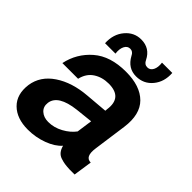

<svg xmlns="http://www.w3.org/2000/svg" viewBox="-207 -848 977 977"><g transform="rotate(45 281.5 -359.5)"><path d="M124 -582Q121 -644 155.5 -685Q190 -726 241 -726Q304 -726 332 -669Q342 -647 363 -647Q383 -647 393 -666.5Q403 -686 399 -717H473Q477 -656 443 -615Q409 -574 355 -574Q296 -574 265 -631Q255 -653 235 -653Q215 -653 205 -633Q195 -613 199 -582ZM157 7Q77 7 33 -36.5Q-11 -80 -1 -156Q10 -230 78.5 -276Q147 -322 250 -330L368 -340L369 -352Q383 -450 283 -450Q236 -450 201 -427Q166 -404 155 -357H42Q60 -442 125 -498.5Q190 -555 302 -555Q405 -555 456.5 -503.5Q508 -452 494 -350Q488 -311 479.5 -246Q471 -181 469 -170Q459 -101 502 -101L487 0H451Q429 -1 415.5 -3Q402 -5 385 -10.5Q368 -16 357.5 -29Q347 -42 342 -62Q315 -31 264 -12Q213 7 157 7ZM203 -94Q244 -94 282.5 -115Q321 -136 343 -166L355 -251L262 -241Q142 -227 133 -162Q129 -131 149.5 -112.5Q170 -94 203 -94Z"/></g></svg>

Font: Oakes Grotesk
Style: Bold Italic
Weight: 600
Italic angle: -8°
Designer: Samuel Oakes
Foundry: Samuel Oakes
Version: Version 1.000;PS 001.000;hotconv 1.0.88;makeotf.lib2.5.64775